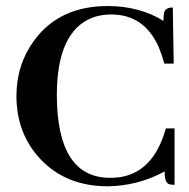

<svg xmlns="http://www.w3.org/2000/svg" viewBox="-20 -616 634 645"><path d="M533.2 -40Q532.2 -2 548.8 2.9Q555.7 4.9 566.4 4.9V-184.6H537.1Q496.1 -37.1 380.9 -20.5Q364.3 -18.6 347.7 -18.6Q171.9 -20.5 170.9 -295.9Q170.9 -509.8 290 -556.6Q319.3 -567.4 353.5 -567.4Q463.9 -567.4 512.7 -459Q523.4 -433.6 532.2 -402.3H563.5L560.5 -590.8Q536.1 -590.8 531.2 -574.2Q529.3 -564.5 529.3 -545.9Q448.2 -595.7 341.8 -595.7Q180.7 -595.7 95.7 -481.4Q35.2 -399.4 35.2 -293.9Q35.2 -167 116.2 -81.1Q202.1 9.8 341.8 9.8Q442.4 8.8 533.2 -40Z"/></svg>

Font: Abhaya Libre
Style: Bold
Weight: 700
Designer: Pushpananda Ekanayake, Sol Matas, Pathum Egodawatta
Foundry: Mooniak
Version: Version 1.050 ; ttfautohint (v1.6)